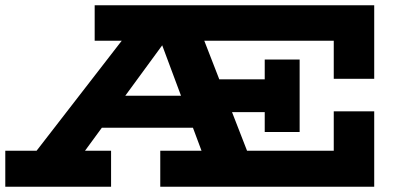

<svg xmlns="http://www.w3.org/2000/svg" viewBox="-25 -706 1520 726"><path d="M22 -18 474 -602H728L955 -18H781L561 -608H642L210 -18ZM-5 0V-136H395V0ZM313 -223 340 -344H797L808 -223ZM581 0V-136H1237V-285H1390V0ZM1237 -408V-552H333V-686H1390V-408ZM976 -481H1108V-207H976V-282H733V-406H976Z"/></svg>

Font: BioRhyme SemiExpanded ExtraBold
Style: Regular
Weight: 800
Width: 6
Designer: Aoife Mooney
Foundry: Aoife Mooney Type
Version: Version 1.600;gftools[0.9.33]